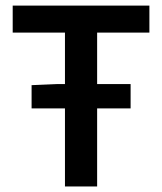

<svg xmlns="http://www.w3.org/2000/svg" viewBox="-20 -674 586 694"><path d="M214.8 0V-282.2H94.2V-366.2L186 -370.1H214.8V-556.2H25.9V-653.8H520V-556.2H331.1V-370.1H452.1V-282.2H331.1V0Z"/></svg>

Font: Source Sans 3 Semibold
Style: Regular
Weight: 600
Designer: Paul D. Hunt
Foundry: Adobe
Version: Version 3.052;hotconv 1.1.0;makeotfexe 2.6.0